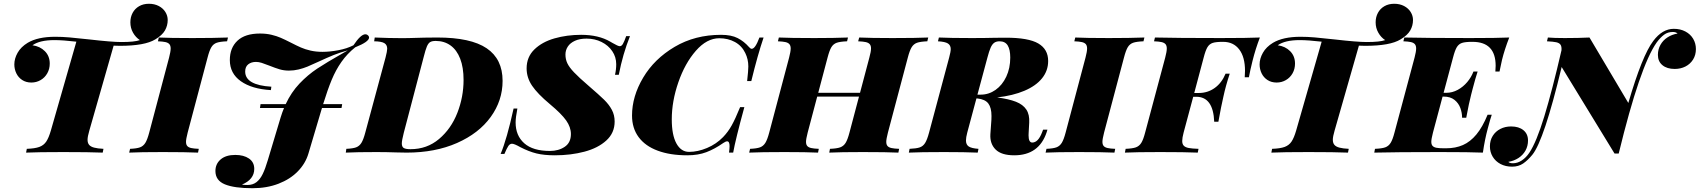

<svg xmlns="http://www.w3.org/2000/svg" viewBox="-20 -806 8977 1014"><path d="M865.7 -700.2Q865.7 -670.9 851.3 -645.5Q836.9 -620.1 800.3 -598.1Q745.1 -564 613.3 -564Q603.5 -564 580.1 -564.9L451.7 -116.2Q442.4 -84.5 442.4 -67.9Q442.4 -50.8 450.7 -41Q459 -31.2 477.1 -26.4Q495.1 -21.5 526.4 -20L522.5 0Q452.1 -2.9 313.5 -2.9Q180.7 -2.9 117.7 0L121.6 -20Q164.6 -21.5 187.7 -30Q210.9 -38.6 224.1 -58.1Q237.3 -77.6 248.5 -116.2L383.3 -585.9Q312 -594.2 267.6 -594.2Q189.5 -594.2 151.4 -566.9Q191.4 -561.5 217 -535.6Q242.7 -509.8 242.7 -470.2Q242.7 -441.9 229.7 -418.9Q216.8 -396 194.6 -383.1Q172.4 -370.1 145.5 -370.1Q117.7 -370.1 97.2 -383.5Q76.7 -397 66.2 -418.9Q55.7 -440.9 55.7 -465.8Q55.7 -496.6 73 -527.3Q90.3 -558.1 126.5 -580.1Q179.7 -611.8 271.5 -611.8Q308.1 -611.8 346.9 -608.4Q385.7 -605 452.1 -597.7Q571.3 -584 621.6 -584Q690.9 -584 718.8 -594.2Q696.8 -608.4 682.6 -633.3Q668.5 -658.2 668.5 -688Q668.5 -715.8 680.4 -738Q692.4 -760.3 714.6 -773.2Q736.8 -786.1 766.6 -786.1Q795.9 -786.1 818.6 -774.2Q841.3 -762.2 853.5 -742.4Q865.7 -722.7 865.7 -700.2Z M962.4 -57.1Q962.4 -42.5 969 -34.9Q975.6 -27.3 989.7 -24.2Q1003.9 -21 1029.8 -20L1025.9 0Q961.4 -2.9 838.9 -2.9Q720.7 -2.9 662.1 0L667 -20Q701.7 -21.5 719.2 -27.8Q736.8 -34.2 747.6 -51.5Q758.3 -68.8 768.1 -106L873 -502Q881.3 -533.7 881.3 -549.8Q881.3 -564.9 874.5 -572.8Q867.7 -580.6 853.8 -583.7Q839.8 -586.9 814 -587.9L818.8 -607.9Q874.5 -605 996.1 -605Q1108.4 -605 1184.1 -607.9L1179.2 -587.9Q1142.1 -586.4 1124.3 -580.1Q1106.4 -573.7 1096.2 -556.6Q1085.9 -539.6 1076.2 -502L971.2 -106Q962.4 -71.8 962.4 -57.1Z M1929.2 -607.9Q1929.2 -585.4 1856 -556.2Q1813 -521.5 1783.2 -479Q1753.4 -436.5 1731.9 -384.8Q1710.4 -333 1686.5 -255.9H1787.1L1783.7 -235.8H1680.7L1678.7 -230L1608.9 4.9Q1593.3 57.6 1552.7 99.1Q1512.2 140.6 1450.7 164.3Q1389.2 188 1313 188Q1217.3 188 1167.5 167.5Q1117.7 147 1117.7 97.2Q1117.7 59.6 1145.3 35.9Q1172.9 12.2 1222.7 12.2Q1267.1 12.2 1294.9 31.2Q1322.8 50.3 1322.8 85.9Q1322.8 141.6 1257.8 168.9Q1267.1 170.9 1287.1 170.9Q1315.4 170.9 1334.7 155.8Q1354 140.6 1367.4 113Q1380.9 85.4 1394 41L1461.9 -185.1Q1470.2 -212.4 1480 -235.8H1353L1356 -255.9H1488.8Q1518.1 -318.8 1561.8 -364.7Q1605.5 -410.6 1655 -443.4Q1704.6 -476.1 1790.5 -524.9L1816.9 -540Q1774.9 -528.8 1741.5 -515.1Q1708 -501.5 1661.6 -480Q1626 -463.4 1604 -454.3Q1582 -445.3 1557.1 -439.2Q1532.2 -433.1 1505.9 -433.1Q1480 -433.1 1456.8 -439.9Q1433.6 -446.8 1401.9 -459.5Q1377.4 -469.2 1361.8 -474.1Q1346.2 -479 1332 -479Q1307.1 -479 1291 -466.3Q1274.9 -453.6 1274.9 -428.2Q1274.9 -356.4 1413.1 -348.1L1410.6 -330.1Q1310.1 -335.9 1252 -377Q1193.8 -418 1193.8 -488.8Q1193.8 -553.2 1234.1 -591.1Q1274.4 -628.9 1353 -628.9Q1386.2 -628.9 1413.8 -622.3Q1441.4 -615.7 1462.6 -606.4Q1483.9 -597.2 1515.6 -581.1Q1546.9 -564.9 1569.1 -555.2Q1591.3 -545.4 1620.1 -538.8Q1648.9 -532.2 1683.1 -532.2Q1721.7 -532.2 1767.1 -540.8Q1812.5 -549.3 1846.7 -566.9Q1885.3 -625 1909.7 -625Q1918 -625 1923.8 -619.1Q1929.2 -613.8 1929.2 -607.9Z M2127.9 0Q2113.8 0 2073.7 -1Q2019 -2.9 1968.3 -2.9Q1863.3 -2.9 1806.2 0L1809.1 -20Q1843.3 -21.5 1860.6 -27.8Q1877.9 -34.2 1888.7 -51.5Q1899.4 -68.8 1909.2 -106L2016.1 -502Q2024.9 -536.1 2024.9 -548.8Q2024.9 -569.3 2009.5 -578.4Q1994.1 -587.4 1956.1 -587.9L1959 -607.9Q2035.2 -604.5 2106 -604.5L2141.1 -605Q2227.5 -607.9 2289.1 -607.9Q2466.3 -607.9 2550.3 -551Q2634.3 -494.1 2634.3 -378.9Q2634.3 -274.9 2571.5 -188.2Q2508.8 -101.6 2393.6 -50.8Q2278.3 0 2127.9 0ZM2428.2 -383.8Q2428.2 -449.7 2410.4 -495.8Q2392.6 -542 2359.4 -565.9Q2326.2 -589.8 2281.2 -589.8Q2261.7 -589.8 2251.7 -583.7Q2241.7 -577.6 2234.4 -560.3Q2227.1 -543 2217.3 -503.9L2112.3 -104Q2102.1 -64 2102.1 -48.3Q2102.1 -30.8 2112.3 -24.4Q2122.6 -18.1 2147.9 -18.1Q2234.9 -18.1 2298.6 -71.8Q2362.3 -125.5 2395.3 -209.7Q2428.2 -293.9 2428.2 -383.8Z M3248 -411.1H3228Q3234.4 -438.5 3234.4 -466.8Q3234.4 -504.9 3213.6 -535.6Q3192.9 -566.4 3157 -584.2Q3121.1 -602.1 3078.1 -602.1Q3041.5 -602.1 3016.4 -590.6Q2991.2 -579.1 2978.8 -560.1Q2966.3 -541 2966.3 -518.1Q2966.3 -493.2 2976.1 -472.2Q2985.8 -451.2 3011.5 -424.1Q3037.1 -397 3088.4 -353Q3144.5 -304.7 3170.7 -279.1Q3196.8 -253.4 3211.4 -225.8Q3226.1 -198.2 3226.1 -164.1Q3226.1 -104 3182.1 -64Q3138.2 -23.9 3066.4 -4.9Q2994.6 14.2 2910.2 14.2Q2853.5 14.2 2813.5 4.4Q2773.4 -5.4 2728 -28.8Q2696.3 -46.9 2684.1 -46.9Q2672.9 -46.9 2664.8 -35.2Q2656.7 -23.4 2644 6.8H2624Q2657.2 -72.3 2692.4 -232.9H2712.4Q2703.1 -184.6 2703.1 -159.2Q2703.1 -89.8 2748.8 -49.3Q2794.4 -8.8 2884.3 -8.8Q2930.2 -8.8 2962.6 -30.8Q2995.1 -52.7 2995.1 -98.1Q2995.1 -134.3 2970.2 -169.7Q2945.3 -205.1 2884.3 -255.9Q2818.8 -310.5 2790 -353.3Q2761.2 -396 2761.2 -444.8Q2761.2 -504.9 2802 -544.7Q2842.8 -584.5 2908.4 -603.3Q2974.1 -622.1 3049.3 -622.1Q3141.1 -622.1 3203.1 -585.9L3213.9 -579.6Q3243.7 -562 3253.4 -562Q3262.7 -562 3269.8 -574.2Q3276.9 -586.4 3287.1 -615.2H3307.1Q3269 -520 3248 -411.1Z M3317.9 -195.8Q3317.9 -296.9 3376.7 -396Q3435.5 -495.1 3543 -558.6Q3650.4 -622.1 3788.1 -622.1Q3842.3 -622.1 3876 -604.7Q3909.7 -587.4 3936 -557.1Q3943.4 -548.3 3950.2 -548.3Q3968.8 -548.3 3990.7 -607.9H4012.7Q3981.4 -515.6 3947.8 -377.9H3925.8Q3932.1 -433.6 3932.1 -455.1Q3932.1 -493.2 3916 -525.9Q3897.9 -564 3861.6 -584Q3825.2 -604 3778.8 -604Q3712.9 -604 3655 -537.8Q3597.2 -471.7 3562.5 -371.3Q3527.8 -271 3527.8 -175.8Q3527.8 -93.3 3552.2 -48.6Q3576.7 -3.9 3619.1 -3.9Q3665 -3.9 3713.9 -24.4Q3762.7 -44.9 3798.8 -82Q3825.2 -109.4 3844.2 -143.6Q3863.3 -177.7 3888.7 -240.2H3911.1Q3863.8 -66.9 3852.1 0H3830.1Q3833 -21.5 3833 -34.2Q3833 -59.6 3820.3 -59.6Q3812.5 -59.6 3799.8 -50.8Q3754.4 -19 3710.7 -2.4Q3667 14.2 3609.9 14.2Q3519 14.2 3453.4 -10.3Q3387.7 -34.7 3352.8 -81.8Q3317.9 -128.9 3317.9 -195.8Z M4882.3 -607.9 4877.4 -587.9Q4840.8 -586.4 4823 -580.1Q4805.2 -573.7 4794.7 -556.6Q4784.2 -539.6 4774.4 -502L4669.4 -106Q4660.6 -71.8 4660.6 -57.1Q4660.6 -42.5 4667.2 -34.9Q4673.8 -27.3 4688 -24.2Q4702.1 -21 4728.5 -20L4724.6 0Q4664.6 -2.9 4536.1 -2.9Q4420.9 -2.9 4359.4 0L4363.3 -20Q4399.4 -21.5 4417.2 -27.8Q4435.1 -34.2 4445.8 -51.3Q4456.5 -68.4 4466.3 -106L4516.6 -295.9H4295.9L4245.6 -106Q4236.8 -71.8 4236.8 -57.1Q4236.8 -42.5 4243.4 -34.9Q4250 -27.3 4264.2 -24.2Q4278.3 -21 4304.2 -20L4300.3 0Q4238.8 -2.9 4123.5 -2.9Q3998 -2.9 3936.5 0L3941.4 -20Q3976.1 -21.5 3993.7 -27.8Q4011.2 -34.2 4022 -51.5Q4032.7 -68.8 4042.5 -106L4147.5 -502Q4155.8 -533.7 4155.8 -549.8Q4155.8 -564.9 4148.9 -572.8Q4142.1 -580.6 4128.2 -583.7Q4114.3 -586.9 4088.4 -587.9L4093.3 -607.9Q4151.9 -605 4280.3 -605Q4387.7 -605 4458.5 -607.9L4453.6 -587.9Q4416.5 -586.4 4398.7 -580.1Q4380.9 -573.7 4370.6 -556.6Q4360.4 -539.6 4350.6 -502L4301.3 -315.9H4522L4571.3 -502Q4580.1 -533.7 4580.1 -550.3Q4580.1 -564.9 4573.2 -572.8Q4566.4 -580.6 4552.2 -583.7Q4538.1 -586.9 4512.2 -587.9L4517.6 -607.9Q4577.6 -605 4693.4 -605Q4820.8 -605 4882.3 -607.9Z M5511.7 -121.1 5507.8 -107.9Q5467.3 14.2 5336.4 14.2Q5269 14.2 5238.3 -16.1Q5207.5 -46.4 5210.4 -97.2L5215.8 -172.9Q5216.3 -180.2 5216.3 -193.4Q5216.3 -237.3 5199.5 -259.5Q5182.6 -281.7 5141.6 -286.1H5136.7L5088.4 -106Q5081.5 -80.1 5081.5 -64Q5081.5 -42 5096.4 -32.2Q5111.3 -22.5 5147.5 -20L5143.6 0Q5074.7 -2.9 4965.8 -2.9Q4839.8 -2.9 4779.8 0L4783.7 -20Q4819.8 -21.5 4837.4 -27.6Q4855 -33.7 4865.7 -50.8Q4876.5 -67.9 4886.7 -106L4992.7 -502Q5001 -532.7 5001 -546.9Q5001 -566.9 4986.1 -576.4Q4971.2 -585.9 4933.6 -587.9L4938.5 -607.9Q4997.1 -605 5110.8 -605Q5180.7 -605 5233.4 -606.4L5292.5 -606.9Q5411.6 -606.9 5463.6 -576.4Q5515.6 -545.9 5515.6 -483.9Q5515.6 -432.6 5483.4 -392.6Q5451.2 -352.5 5390.4 -326.7Q5329.6 -300.8 5246.1 -291.5Q5308.1 -283.2 5345.5 -268.6Q5382.8 -253.9 5400.4 -227.3Q5418 -200.7 5415.5 -158.2L5412.6 -105Q5412.1 -100.1 5412.1 -91.3Q5412.1 -53.2 5431.6 -53.2Q5462.9 -53.2 5483.4 -106.9L5488.8 -121.1ZM5194.8 -502 5142.1 -306.2H5159.7Q5202.1 -306.2 5237.8 -331.3Q5273.4 -356.4 5294.4 -401.1Q5315.4 -445.8 5315.4 -502Q5315.4 -543.9 5302 -565.9Q5288.6 -587.9 5258.8 -587.9Q5241.7 -587.9 5230.7 -580.1Q5219.7 -572.3 5211.7 -554Q5203.6 -535.6 5194.8 -502Z M5802.2 -57.1Q5802.2 -42.5 5808.8 -34.9Q5815.4 -27.3 5829.6 -24.2Q5843.8 -21 5869.6 -20L5865.7 0Q5801.3 -2.9 5678.7 -2.9Q5560.5 -2.9 5502 0L5506.8 -20Q5541.5 -21.5 5559.1 -27.8Q5576.7 -34.2 5587.4 -51.5Q5598.1 -68.8 5607.9 -106L5712.9 -502Q5721.2 -533.7 5721.2 -549.8Q5721.2 -564.9 5714.4 -572.8Q5707.5 -580.6 5693.6 -583.7Q5679.7 -586.9 5653.8 -587.9L5658.7 -607.9Q5714.4 -605 5835.9 -605Q5948.2 -605 6023.9 -607.9L6019 -587.9Q5981.9 -586.4 5964.1 -580.1Q5946.3 -573.7 5936 -556.6Q5925.8 -539.6 5916 -502L5811 -106Q5802.2 -71.8 5802.2 -57.1Z M6633.8 -607.9Q6610.8 -548.3 6594.7 -483.9Q6583 -437 6575.7 -397.9H6553.7Q6555.2 -415.5 6555.2 -432.1Q6555.2 -504.9 6524.7 -544.9Q6494.1 -585 6439.9 -585H6436.5Q6401.4 -585 6384.3 -579.3Q6367.2 -573.7 6356.9 -556.9Q6346.7 -540 6336.9 -502L6287.1 -314.9H6311.5Q6357.9 -314.9 6395 -341.3Q6432.1 -367.7 6452.6 -417H6474.6Q6453.1 -352.1 6440.9 -294.9Q6429.2 -245.1 6414.6 -163.1H6392.6Q6387.2 -294.9 6297.9 -294.9H6281.7L6231 -106Q6223.6 -78.1 6223.6 -61.5Q6223.6 -44.9 6231.9 -36.4Q6240.2 -27.8 6258.1 -24.4Q6275.9 -21 6309.6 -20L6305.7 0Q6238.3 -2.9 6106.9 -2.9Q5981 -2.9 5920.9 0L5924.8 -20Q5960.9 -21.5 5978.8 -27.8Q5996.6 -34.2 6007.3 -51.3Q6018.1 -68.4 6027.8 -106L6133.8 -502Q6142.1 -533.7 6142.1 -549.8Q6142.1 -564.9 6135.3 -572.8Q6128.4 -580.6 6114.5 -583.7Q6100.6 -586.9 6074.7 -587.9L6079.6 -607.9Q6194.8 -605 6426.8 -605Q6570.8 -605 6633.8 -607.9Z M7442.4 -700.2Q7442.4 -670.9 7428 -645.5Q7413.6 -620.1 7377 -598.1Q7321.8 -564 7189.9 -564Q7180.2 -564 7156.7 -564.9L7028.3 -116.2Q7019 -84.5 7019 -67.9Q7019 -50.8 7027.3 -41Q7035.6 -31.2 7053.7 -26.4Q7071.8 -21.5 7103 -20L7099.1 0Q7028.8 -2.9 6890.1 -2.9Q6757.3 -2.9 6694.3 0L6698.2 -20Q6741.2 -21.5 6764.4 -30Q6787.6 -38.6 6800.8 -58.1Q6814 -77.6 6825.2 -116.2L6960 -585.9Q6888.7 -594.2 6844.2 -594.2Q6766.1 -594.2 6728 -566.9Q6768.1 -561.5 6793.7 -535.6Q6819.3 -509.8 6819.3 -470.2Q6819.3 -441.9 6806.4 -418.9Q6793.5 -396 6771.2 -383.1Q6749 -370.1 6722.2 -370.1Q6694.3 -370.1 6673.8 -383.5Q6653.3 -397 6642.8 -418.9Q6632.3 -440.9 6632.3 -465.8Q6632.3 -496.6 6649.7 -527.3Q6667 -558.1 6703.1 -580.1Q6756.3 -611.8 6848.1 -611.8Q6884.8 -611.8 6923.6 -608.4Q6962.4 -605 7028.8 -597.7Q7147.9 -584 7198.2 -584Q7267.6 -584 7295.4 -594.2Q7273.4 -608.4 7259.3 -633.3Q7245.1 -658.2 7245.1 -688Q7245.1 -715.8 7257.1 -738Q7269 -760.3 7291.3 -773.2Q7313.5 -786.1 7343.3 -786.1Q7372.6 -786.1 7395.3 -774.2Q7418 -762.2 7430.2 -742.4Q7442.4 -722.7 7442.4 -700.2Z M7950.7 -607.9Q7925.8 -543.9 7912.6 -490.2Q7908.7 -474.1 7903.3 -446.8L7899.4 -428.2H7877.4Q7878.9 -444.3 7878.9 -458.5Q7878.9 -585 7756.8 -585H7753.4Q7718.3 -585 7701.2 -579.3Q7684.1 -573.7 7673.8 -556.9Q7663.6 -540 7653.8 -502L7604 -315.9H7618.7Q7649.9 -315.9 7678.7 -331.5Q7707.5 -347.2 7729 -372.8Q7750.5 -398.4 7761.7 -428.2H7783.7Q7772.5 -394.5 7757.3 -336.4L7749.5 -306.2Q7738.3 -263.7 7723.6 -184.1H7701.7Q7701.7 -210.4 7692.4 -235.8Q7683.1 -261.2 7661.4 -278.6Q7639.6 -295.9 7604.5 -295.9H7598.6L7547.9 -106Q7539.1 -71.8 7539.1 -57.1Q7539.1 -43 7545.7 -35.6Q7552.2 -28.3 7565.9 -25.6Q7579.6 -22.9 7604.5 -22.9H7617.7Q7667 -22.9 7706.1 -40Q7745.1 -57.1 7777.3 -95.9Q7809.6 -134.8 7836.4 -200.2H7858.4Q7852.1 -183.1 7837.4 -127.9Q7821.8 -70.8 7811.5 0Q7743.7 -2.9 7585.4 -2.9Q7353.5 -2.9 7237.8 0L7241.7 -20Q7277.8 -21.5 7295.7 -27.8Q7313.5 -34.2 7324.2 -51.3Q7335 -68.4 7344.7 -106L7450.7 -502Q7459 -533.7 7459 -549.8Q7459 -564.9 7452.1 -572.8Q7445.3 -580.6 7431.4 -583.7Q7417.5 -586.9 7391.6 -587.9L7396.5 -607.9Q7511.7 -605 7743.7 -605Q7887.7 -605 7950.7 -607.9Z M8936.5 -546.9Q8936.5 -515.6 8921.6 -491.7Q8906.7 -467.8 8881.3 -454.8Q8856 -441.9 8824.7 -441.9Q8783.7 -441.9 8759.8 -461.7Q8735.8 -481.4 8735.8 -516.1Q8735.8 -545.4 8749.3 -569.3Q8762.7 -593.3 8786.4 -608.6Q8810.1 -624 8839.8 -628.9Q8830.6 -637.2 8814.5 -637.2Q8788.1 -637.2 8768.6 -622.8Q8749 -608.4 8729.5 -582Q8641.1 -457 8528.8 4.9H8506.8L8227.5 -452.1Q8134.3 -64.5 8072.8 11.2Q8048.8 40.5 8024.2 57.4Q7999.5 74.2 7965.8 74.2Q7931.2 74.2 7904.5 60.1Q7877.9 45.9 7863.3 21.5Q7848.6 -2.9 7848.6 -33.2Q7848.6 -64.5 7863.5 -88.4Q7878.4 -112.3 7903.8 -125.2Q7929.2 -138.2 7960.4 -138.2Q8001.5 -138.2 8025.6 -118.4Q8049.8 -98.6 8049.8 -64Q8049.8 -34.7 8036.4 -10.7Q8022.9 13.2 7999.3 28.6Q7975.6 43.9 7945.8 48.8Q7952.6 56.2 7970.7 56.2Q7994.6 56.2 8017.1 41.3Q8039.6 26.4 8056.6 1Q8094.2 -54.7 8136 -191.7Q8177.7 -328.6 8226.6 -540.5Q8228 -560.1 8221.7 -569.6Q8215.3 -579.1 8199.2 -582.8Q8183.1 -586.4 8149.9 -587.9L8154.8 -607.9Q8186.5 -605 8243.7 -605Q8317.4 -605 8374.5 -607.9L8579.6 -262.2Q8652.8 -513.2 8711.4 -589.8Q8759.3 -653.8 8819.8 -653.8Q8854.5 -653.8 8881.1 -639.6Q8907.7 -625.5 8922.1 -601.1Q8936.5 -576.7 8936.5 -546.9Z"/></svg>

Font: TypoPRO Playfair Display SC
Style: Italic
Weight: 900
Italic angle: -14°
Designer: Claus Eggers Sørensen
Foundry: Claus Eggers Sørensen
Version: Version 1.004;PS 001.004;hotconv 1.0.70;makeotf.lib2.5.58329